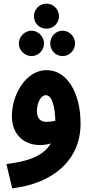

<svg xmlns="http://www.w3.org/2000/svg" viewBox="-20 -801 505 1051"><path d="M235 -644C272 -644 303 -674 303 -712C303 -750 272 -781 235 -781C195 -781 166 -750 166 -712C166 -674 195 -644 235 -644ZM153 -494C190 -494 221 -526 221 -563C221 -600 190 -633 153 -633C115 -633 83 -600 83 -563C83 -526 115 -494 153 -494ZM323 -494C360 -494 391 -526 391 -563C391 -601 360 -633 323 -633C284 -633 255 -601 255 -563C255 -526 284 -494 323 -494ZM47 230C265 204 421 80 421 -124C421 -296 345 -417 236 -417C124 -418 45 -286 45 -165C45 -65 111 -7 199 -7C221 -7 240 -10 258 -16C217 56 127 83 15 97ZM182 -192C182 -238 204 -280 230 -280C264 -280 280 -224 283 -140C266 -136 250 -134 234 -134C203 -134 182 -152 182 -192Z"/></svg>

Font: Noto Sans Arabic UI XCn XBd
Style: Regular
Weight: 800
Width: 2
Designer: Monotype Design Team, Nadine Chahine and Nizar Qandah
Foundry: Monotype Imaging Inc.
Version: Version 2.010